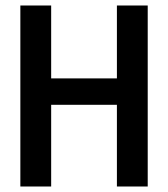

<svg xmlns="http://www.w3.org/2000/svg" viewBox="-20 -678 611 698"><path d="M54 0V-658H166V-393H405V-658H517V0H405V-297H166V0Z"/></svg>

Font: Codetta
Style: Bold
Weight: 700
Designer: Ulrich Proeller
Foundry: PROSA GmbH
Version: Version 2.00;September 29, 2018;FontCreator 11.5.0.2427 64-b